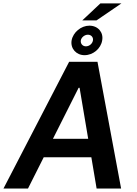

<svg xmlns="http://www.w3.org/2000/svg" viewBox="-41 -1082 785 1102"><path d="M655.9 -1062.5H535.2L431.1 -964.8H512.8ZM444.2 -765.3C493.6 -765.3 538 -803.3 545.5 -850.1C554 -896.7 521 -934.7 471.9 -934.7C424.4 -934.7 378.6 -896.7 370 -850.1C362.2 -803.3 396.7 -765.3 444.2 -765.3ZM422.9 -850.1C425.8 -867.2 444.2 -882.8 463.4 -882.8C483.3 -882.8 495.4 -867.2 492.5 -850.1C489.7 -831.7 471.9 -816.1 452.1 -816.1C432.9 -816.1 420.1 -831.7 422.9 -850.1ZM355.8 -727.3 -21 0H119.7L209.9 -179.3H483.3L513.5 0H654.1L518.5 -727.3ZM262.8 -285.2 410.2 -578.1H415.8L465.2 -285.2Z"/></svg>

Font: TID UI Semi Bold
Style: Italic
Weight: 600
Italic angle: -9.39999°
Designer: The TID Project Authors
Foundry: Bakken & Bæck
Version: Version 1.001;hotconv 1.0.109;makeotfexe 2.5.65596